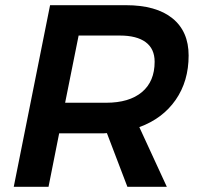

<svg xmlns="http://www.w3.org/2000/svg" viewBox="-20 -720 763 740"><path d="M517 -230 623 0H471L392 -207Q384 -206 367 -206H208L167 0H33L173 -700H465Q582 -700 644.5 -649.5Q707 -599 707 -506Q707 -407 657 -335Q607 -263 517 -230ZM576 -482Q576 -532 541.5 -557.5Q507 -583 442 -583H283L231 -324H389Q478 -324 527 -365Q576 -406 576 -482Z"/></svg>

Font: Gontserrat Medium
Style: Italic
Weight: 500
Italic angle: -11.3°
Designer: Julieta Ulanovsky
Foundry: Julieta Ulanovsky
Version: Version 6.001